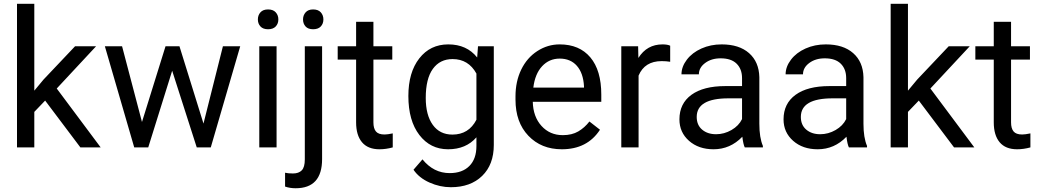

<svg xmlns="http://www.w3.org/2000/svg" viewBox="-20 -770 5437 1003"><path d="M215.8 -244.6 159.2 -185.5V0H68.8V-750H159.2V-296.4L207.5 -354.5L372.1 -528.3H481.9L276.4 -307.6L505.9 0H399.9Z M1043 -124.5 1144.5 -528.3H1234.9L1081.1 0H1007.8L879.4 -400.4L754.4 0H681.2L527.8 -528.3H617.7L721.7 -132.8L844.7 -528.3H917.5Z M1424.8 0H1334.5V-528.3H1424.8ZM1327.1 -668.5Q1327.1 -690.4 1340.6 -705.6Q1354 -720.7 1380.4 -720.7Q1406.7 -720.7 1420.4 -705.6Q1434.1 -690.4 1434.1 -668.5Q1434.1 -646.5 1420.4 -631.8Q1406.7 -617.2 1380.4 -617.2Q1354 -617.2 1340.6 -631.8Q1327.1 -646.5 1327.1 -668.5Z M1662.6 -528.3V61Q1662.6 213.4 1524.4 213.4Q1494.6 213.4 1469.2 204.6V132.3Q1484.9 136.2 1510.3 136.2Q1540.5 136.2 1556.4 119.9Q1572.3 103.5 1572.3 63V-528.3ZM1563 -668.5Q1563 -689.9 1576.4 -705.3Q1589.8 -720.7 1615.7 -720.7Q1642.1 -720.7 1655.8 -705.6Q1669.4 -690.4 1669.4 -668.5Q1669.4 -646.5 1655.8 -631.8Q1642.1 -617.2 1615.7 -617.2Q1589.4 -617.2 1576.2 -631.8Q1563 -646.5 1563 -668.5Z M1930.7 -656.2V-528.3H2029.3V-458.5H1930.7V-130.9Q1930.7 -99.1 1943.8 -83.3Q1957 -67.4 1988.8 -67.4Q2004.4 -67.4 2031.7 -73.2V0Q1996.1 9.8 1962.4 9.8Q1901.9 9.8 1871.1 -26.9Q1840.3 -63.5 1840.3 -130.9V-458.5H1744.1V-528.3H1840.3V-656.2Z M2113.3 -268.6Q2113.3 -392.1 2170.4 -465.1Q2227.5 -538.1 2321.8 -538.1Q2418.5 -538.1 2472.7 -469.7L2477.1 -528.3H2559.6V-12.7Q2559.6 89.8 2498.8 148.9Q2438 208 2335.4 208Q2278.3 208 2223.6 183.6Q2168.9 159.2 2140.1 116.7L2187 62.5Q2245.1 134.3 2329.1 134.3Q2395 134.3 2431.9 97.2Q2468.8 60.1 2468.8 -7.3V-52.7Q2414.6 9.8 2320.8 9.8Q2228 9.8 2170.7 -64.9Q2113.3 -139.6 2113.3 -268.6ZM2204.1 -258.3Q2204.1 -168.9 2240.7 -117.9Q2277.3 -66.9 2343.3 -66.9Q2428.7 -66.9 2468.8 -144.5V-385.7Q2427.2 -461.4 2344.2 -461.4Q2278.3 -461.4 2241.2 -410.2Q2204.1 -358.9 2204.1 -258.3Z M2915 9.8Q2807.6 9.8 2740.2 -60.8Q2672.9 -131.3 2672.9 -249.5V-266.1Q2672.9 -344.7 2702.9 -406.5Q2732.9 -468.3 2786.9 -503.2Q2840.8 -538.1 2903.8 -538.1Q3006.8 -538.1 3064 -470.2Q3121.1 -402.3 3121.1 -275.9V-238.3H2763.2Q2765.1 -160.2 2808.8 -112.1Q2852.5 -64 2919.9 -64Q2967.8 -64 3001 -83.5Q3034.2 -103 3059.1 -135.3L3114.3 -92.3Q3047.9 9.8 2915 9.8ZM2903.8 -463.9Q2849.1 -463.9 2812 -424.1Q2774.9 -384.3 2766.1 -312.5H3030.8V-319.3Q3026.9 -388.2 2993.7 -426Q2960.4 -463.9 2903.8 -463.9Z M3481 -447.3Q3460.4 -450.7 3436.5 -450.7Q3347.7 -450.7 3315.9 -375V0H3225.6V-528.3H3313.5L3314.9 -467.3Q3359.4 -538.1 3440.9 -538.1Q3467.3 -538.1 3481 -531.2Z M3870.6 0Q3862.8 -15.6 3857.9 -55.7Q3794.9 9.8 3707.5 9.8Q3629.4 9.8 3579.3 -34.4Q3529.3 -78.6 3529.3 -146.5Q3529.3 -229 3592 -274.7Q3654.8 -320.3 3768.6 -320.3H3856.4V-361.8Q3856.4 -409.2 3828.1 -437.3Q3799.8 -465.3 3744.6 -465.3Q3696.3 -465.3 3663.6 -440.9Q3630.9 -416.5 3630.9 -381.8H3540Q3540 -421.4 3568.1 -458.3Q3596.2 -495.1 3644.3 -516.6Q3692.4 -538.1 3750 -538.1Q3841.3 -538.1 3893.1 -492.4Q3944.8 -446.8 3946.8 -366.7V-123.5Q3946.8 -50.8 3965.3 -7.8V0ZM3720.7 -68.8Q3763.2 -68.8 3801.3 -90.8Q3839.4 -112.8 3856.4 -147.9V-256.3H3785.6Q3619.6 -256.3 3619.6 -159.2Q3619.6 -116.7 3647.9 -92.8Q3676.3 -68.8 3720.7 -68.8Z M4414.6 0Q4406.7 -15.6 4401.9 -55.7Q4338.9 9.8 4251.5 9.8Q4173.3 9.8 4123.3 -34.4Q4073.2 -78.6 4073.2 -146.5Q4073.2 -229 4136 -274.7Q4198.7 -320.3 4312.5 -320.3H4400.4V-361.8Q4400.4 -409.2 4372.1 -437.3Q4343.8 -465.3 4288.6 -465.3Q4240.2 -465.3 4207.5 -440.9Q4174.8 -416.5 4174.8 -381.8H4084Q4084 -421.4 4112.1 -458.3Q4140.1 -495.1 4188.2 -516.6Q4236.3 -538.1 4293.9 -538.1Q4385.3 -538.1 4437 -492.4Q4488.8 -446.8 4490.7 -366.7V-123.5Q4490.7 -50.8 4509.3 -7.8V0ZM4264.6 -68.8Q4307.1 -68.8 4345.2 -90.8Q4383.3 -112.8 4400.4 -147.9V-256.3H4329.6Q4163.6 -256.3 4163.6 -159.2Q4163.6 -116.7 4191.9 -92.8Q4220.2 -68.8 4264.6 -68.8Z M4779.8 -244.6 4723.1 -185.5V0H4632.8V-750H4723.1V-296.4L4771.5 -354.5L4936 -528.3H5045.9L4840.3 -307.6L5069.8 0H4963.9Z M5261.7 -656.2V-528.3H5360.4V-458.5H5261.7V-130.9Q5261.7 -99.1 5274.9 -83.3Q5288.1 -67.4 5319.8 -67.4Q5335.4 -67.4 5362.8 -73.2V0Q5327.1 9.8 5293.5 9.8Q5232.9 9.8 5202.1 -26.9Q5171.4 -63.5 5171.4 -130.9V-458.5H5075.2V-528.3H5171.4V-656.2Z"/></svg>

Font: TypoPRO Roboto
Style: Regular
Weight: 400
Designer: Google
Version: Version 2.136; 2016